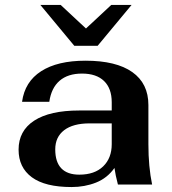

<svg xmlns="http://www.w3.org/2000/svg" viewBox="-20 -745 694 775"><path d="M55 -141Q55 -217 118 -258Q181 -299 300 -299H431V-332Q431 -388 400 -418Q369 -448 311 -448Q254 -448 220.5 -419Q187 -390 179 -334H69Q80 -415 146 -457.5Q212 -500 325 -500Q449 -500 514 -454Q579 -408 579 -321V-163Q579 -72 594 0H456Q446 -38 442 -67Q413 -26 367.5 -8Q322 10 269 10Q162 10 108.5 -29.5Q55 -69 55 -141ZM431 -163V-247H342Q275 -247 239 -219.5Q203 -192 203 -142Q203 -91 227.5 -65.5Q252 -40 300 -40Q362 -40 396.5 -73.5Q431 -107 431 -163ZM143 -725H225L327 -630L429 -725H511L374 -560H280Z"/></svg>

Font: Fahkwang
Style: Bold
Weight: 700
Designer: Suppakit Chalermlarp | Katatrad Co.,Ltd.
Foundry: Cadson Demak Co.,Ltd.
Version: Version 1.000; ttfautohint (v1.6)